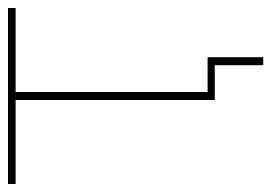

<svg xmlns="http://www.w3.org/2000/svg" viewBox="-123 -438 678 480"><g transform="rotate(-90 216.0 -198.0)"><path d="M206 -506 214 -498H-4V-517H436V-498H218L226 -506V0H206ZM293 -8 301 0H206V-18H313V121H293Z"/></g></svg>

Font: Montserrat
Style: Regular
Weight: 400
Designer: Julieta Ulanovsky
Foundry: Julieta Ulanovsky
Version: Version 8.000